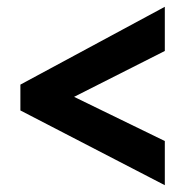

<svg xmlns="http://www.w3.org/2000/svg" viewBox="-20 -609 545 565"><path d="M40 -284 465 -64V-194L198 -324L465 -459V-589L40 -360Z"/></svg>

Font: Noto Sans Devanagari UI Condensed ExtraBold
Style: Regular
Weight: 800
Width: 3
Designer: Jelle Bosma - Monotype Design Team
Foundry: Monotype Imaging Inc.
Version: Version 2.004